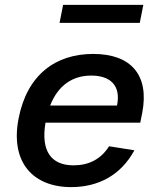

<svg xmlns="http://www.w3.org/2000/svg" viewBox="-20 -753 660 785"><path d="M56 -268.5C21 -89 115.5 12 271 12C380.5 12 473.5 -35.5 529.5 -138.5L426 -155C392 -101 341.5 -77 281 -77C188.5 -77 146.5 -136 166 -251.5H553.5L561.5 -291.5C591.5 -447.5 514.5 -532.5 361 -532.5C207 -532.5 90.5 -447 56 -268.5ZM566 -733H238L223.5 -659.5H551.5ZM185 -321.5C217.5 -404.5 277 -444 353 -444C428.5 -444 475.5 -406 458.5 -321.5Z"/></svg>

Font: Monaspace Neon Medium
Style: Italic
Weight: 500
Italic angle: -11°
Designer: Riley Cran & the Lettermatic Team
Foundry: Lettermatic
Version: Version 1.200 (Monaspace Neon)